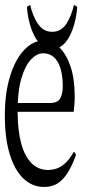

<svg xmlns="http://www.w3.org/2000/svg" viewBox="-23 -762 361 777"><path d="M152.8 -597.7Q188.5 -597.7 216.8 -570.6Q245.1 -543.5 262.2 -493.7Q279.3 -443.8 279.3 -371.6Q279.3 -351.6 277.8 -335.9Q276.4 -320.3 275.4 -309.6H48.3V-304.7Q48.8 -232.9 63 -180.9Q77.1 -128.9 104.7 -101.6Q132.3 -74.2 170.9 -74.2Q205.6 -74.2 231.9 -93.8Q255.9 -111.8 275.4 -147.5Q279.8 -146.5 284.7 -135.7Q271 -96.7 253.7 -67.4Q236.3 -38.1 212.9 -21.7Q189.5 -5.4 155.3 -5.4Q107.9 -5.4 72 -39.3Q36.1 -73.2 16.4 -137.9Q-3.4 -202.6 -3.4 -294.4Q-3.4 -386.2 18.1 -454.8Q39.6 -523.4 75.4 -560.5Q111.3 -597.7 152.8 -597.7ZM49.3 -350.6V-345.2H180.2Q211.4 -345.2 221.7 -365.7Q231 -384.8 231 -412.6Q231 -454.6 221.9 -484.6Q212.9 -514.6 195.1 -530.5Q177.2 -546.4 152.1 -546.4Q127 -546.4 103 -522Q79.1 -497.6 63.5 -444.8Q52.2 -407.2 49.3 -350.6ZM85.9 -734.4 99.1 -742.2Q108.9 -698.7 128.9 -668Q150.9 -633.3 188.2 -633.3Q225.6 -633.3 247.1 -668Q266.1 -698.7 276.4 -742.2L289.6 -734.4Q287.1 -701.2 279.3 -670.7Q271.5 -640.1 258.5 -615.5Q245.6 -590.8 228.5 -577.4Q211.4 -564 188.2 -564Q165 -564 147.5 -577.4Q129.9 -590.8 116.9 -615.5Q104 -640.1 96.2 -670.7Q88.4 -701.2 85.9 -734.4Z"/></svg>

Font: Scarab Serif
Style: Condensed-Light
Weight: 300
Designer: John Roberts
Foundry: Scarab
Version: 1.0